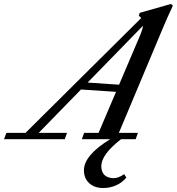

<svg xmlns="http://www.w3.org/2000/svg" viewBox="-90 -696 884 960"><path d="M-69.8 0 -58.1 -31.7H37.6L616.2 -606Q610.8 -612.3 604 -616.7L608.4 -631.8L765.1 -676.3L774.4 -667.5Q749 -613.8 732.9 -575.7L504.4 -31.7H599.6L588.4 0H515.1Q416.5 76.7 416.5 134.8Q416.5 163.6 432.6 179.2Q448.7 194.8 478.5 194.8Q502 194.8 531.2 174.8L541.5 191.9Q522 216.3 491.5 230.2Q460.9 244.1 425.8 244.1Q382.8 244.1 356.2 220Q329.6 195.8 329.6 155.3Q329.6 80.6 460.9 0H319.3L330.6 -31.7H402.8L490.2 -236.8L314.9 -248.5L103.5 -31.7H245.1L233.9 0ZM611.8 -522.5Q622.6 -547.9 625 -567.4L348.1 -283.2L505.4 -272.5Z"/></svg>

Font: Elstob 10pt Medium
Style: Italic
Weight: 500
Italic angle: -20°
Designer: Peter S. Baker
Version: Version 1.015